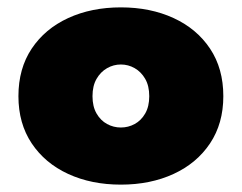

<svg xmlns="http://www.w3.org/2000/svg" viewBox="-20 -491 656 521"><path d="M30 -230Q30 -156 66 -102Q102 -48 165 -19Q228 10 308 10Q388 10 451 -19Q514 -48 550 -102Q586 -156 586 -230Q586 -305 550 -359Q514 -413 451 -442Q388 -471 308 -471Q228 -471 165 -442Q102 -413 66 -359Q30 -305 30 -230ZM231 -230Q231 -258 242 -277Q253 -296 270.5 -306Q288 -316 308 -316Q328 -316 345.5 -306Q363 -296 374 -277Q385 -258 385 -230Q385 -202 374 -183Q363 -164 345.5 -154.5Q328 -145 308 -145Q288 -145 270.5 -154.5Q253 -164 242 -183Q231 -202 231 -230Z"/></svg>

Font: Jost Black
Style: Regular
Weight: 900
Version: Version 3.710